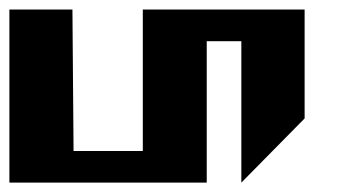

<svg xmlns="http://www.w3.org/2000/svg" viewBox="-20 -389 718 409"><path d="M0 -368.7H134.3L136.7 -67.4H284.2V-368.7H628.9V-136.7L494.1 0V-301.3H420.4V0H0Z"/></svg>

Font: Aqlam Corner
Style: Regular
Weight: 400
Designer: Developer/ Husham Jawad
Version: Version 1.00;December 29, 2020;FontCreator 13.0.0.2683 32-bi